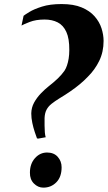

<svg xmlns="http://www.w3.org/2000/svg" viewBox="-20 -892 518 924"><path d="M158 -226Q154 -237 147.2 -257Q140.5 -277 135.5 -300.5Q130.5 -324 130.5 -346Q131 -374.5 144.2 -398.5Q157.5 -422.5 176.8 -442.5Q196 -462.5 214.5 -477Q239.5 -496.5 258 -514.2Q276.5 -532 290 -551Q297 -561.5 302.2 -576.5Q307.5 -591.5 310.5 -610.5Q313.5 -629.5 313.5 -651Q314 -706.5 299.2 -738.5Q284.5 -770.5 257.8 -784.2Q231 -798 194.5 -798Q152.5 -798 122.5 -786.2Q92.5 -774.5 83.5 -769L93.5 -816Q99.5 -821 121.5 -834.5Q143.5 -848 182 -860.2Q220.5 -872.5 276.5 -872.5Q334.5 -872.5 373.2 -856.2Q412 -840 435.2 -813.5Q458.5 -787 468.5 -755.8Q478.5 -724.5 478.5 -695Q478.5 -642 457.5 -599Q436.5 -556 403 -523Q385 -504 364.2 -486.8Q343.5 -469.5 319.2 -452.8Q295 -436 265 -418Q244 -405 228.2 -392.5Q212.5 -380 204 -364Q195.5 -348 194.5 -324Q194.5 -305.5 194.5 -287.5Q194.5 -269.5 195.8 -255Q197 -240.5 200 -231.5L164 -225ZM124 -61Q124 -103.5 148.2 -130.8Q172.5 -158 206.5 -158Q239.5 -158 258 -137Q276.5 -116 276.5 -87Q276.5 -40.5 251.2 -14.8Q226 11 188.5 11Q163 11 143.2 -8.8Q123.5 -28.5 124 -61Z"/></svg>

Font: Merriweather 120pt Black
Style: Italic
Weight: 900
Italic angle: -7.8°
Version: Version 2.101